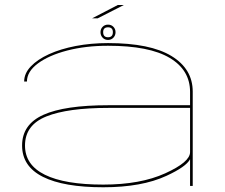

<svg xmlns="http://www.w3.org/2000/svg" viewBox="-20 -766 926 791"><path d="M763 0V-110Q747 -79 665.5 -41.5Q564 5.5 405.5 5.5Q242.5 5.5 156.8 -37.5Q71 -80.5 71 -166.5Q71 -253.5 158.8 -293Q246.5 -332.5 427 -332.5H763V-387.5Q763 -477.5 679 -527.5Q595 -577.5 425 -577.5Q332.5 -577.5 256.8 -557.8Q181 -538 136 -504.5Q91 -471 91 -430H79.5Q79.5 -463.5 106.8 -492.2Q134 -521 181.8 -542.8Q229.5 -564.5 292 -576.5Q354.5 -588.5 425 -588.5Q599 -588.5 686.5 -535.2Q774 -482 774 -388.5V0ZM763 -139V-321.5H427.5Q258.5 -321.5 170.8 -286.2Q83 -251 83 -166.5Q83 -86.5 165 -46Q247 -5.5 405.5 -5.5Q558.5 -5.5 660.8 -52Q763 -98.5 763 -139ZM425 -601.5Q411.5 -601.5 402.8 -610.8Q394 -620 394 -633.5Q394 -646.5 402.8 -655.5Q411.5 -664.5 425 -664.5Q438.5 -664.5 447.2 -655.5Q456 -646.5 456 -633.5Q456 -620 447.2 -610.8Q438.5 -601.5 425 -601.5ZM425 -612.5Q445 -612.5 445 -633.5Q445 -653.5 425 -653.5Q405 -653.5 405 -633.5Q405 -612.5 425 -612.5ZM359.5 -690.5 465.5 -745.5H490.5L382.5 -690.5Z"/></svg>

Font: Anybody UltraExpanded Thin
Style: Regular
Weight: 100
Width: 9
Designer: Tyler Finck
Foundry: Etcetera Type Company
Version: Version 1.010; ttfautohint (v1.8.3) -l 8 -r 50 -G 200 -x 14 